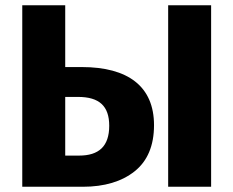

<svg xmlns="http://www.w3.org/2000/svg" viewBox="-20 -713 890 733"><path d="M229 -457V-693H65V0H296C379 0 445 -20 494 -59C543 -98 568 -157 568 -235C568 -383 469 -457 292 -457ZM622 0H786V-693H622ZM229 -119V-343H278C359 -343 397 -308 397 -233C397 -154 357 -119 282 -119Z"/></svg>

Font: Fira Sans
Style: Bold
Weight: 700
Designer: Carrois Corporate & Edenspiekermann AG
Foundry: Carrois Corporate GbR & Edenspiekermann AG
Version: Version 4.203